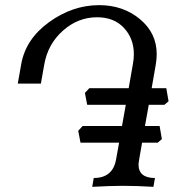

<svg xmlns="http://www.w3.org/2000/svg" viewBox="-20 -723 721 743"><path d="M573.7 0Q509.8 -3.9 455.1 -3.9Q408.2 -3.9 336.9 0L342.8 -34.2Q416.5 -34.2 429.2 -106L440.9 -170.9H291.5L282.7 -216.8L299.8 -235.4H452.1L466.8 -317.4H317.4L308.6 -363.3L325.7 -381.8H478L494.1 -474.1Q498 -494.6 498 -513.2Q498 -573.7 459.7 -615Q421.4 -656.2 355.5 -656.2Q282.2 -656.2 223.9 -604.7Q165.5 -553.2 151.4 -474.1L138.2 -399.4H48.8L62 -474.1Q79.1 -571.8 170.2 -637.5Q261.2 -703.1 363.8 -703.1Q456.1 -703.1 521.2 -649.2Q586.4 -595.2 586.4 -513.7Q586.4 -494.6 583 -474.1L566.9 -381.8H623.5L632.3 -331.1L616.2 -317.4H555.7L541 -235.4H597.7L606.4 -184.6L590.3 -170.9H529.8Q516.1 -95.2 516.1 -86.4Q516.1 -34.2 579.6 -34.2Z"/></svg>

Font: Kelvinch
Style: Italic
Weight: 400
Italic angle: -10°
Designer: Paul James Miller
Foundry: High-Logic / Made with FontCreator
Version: Version 3.40;July 22, 2017;FontCreator 11.0.0.2388 64-bit